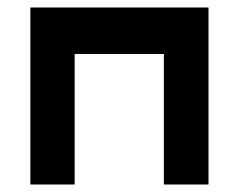

<svg xmlns="http://www.w3.org/2000/svg" viewBox="-20 -481 637 512"><path d="M61 11V-461H536V11H417V-337H179V11Z"/></svg>

Font: Pixelify Sans SemiBold
Style: Regular
Weight: 600
Designer: Stefie Justprince
Foundry: Typecalism Foundryline
Version: Version 1.000